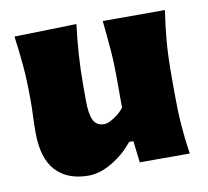

<svg xmlns="http://www.w3.org/2000/svg" viewBox="-64 -576 714 660"><g transform="rotate(-10 293.0 -246.0)"><path d="M194.5 14.5Q120.5 14.5 80.2 -29.5Q40 -73.5 40 -162.5Q40 -195.5 41.2 -220.2Q42.5 -245 42.5 -272.5Q42.5 -345 37.8 -396.5Q33 -448 26 -500.5L243 -506Q236.5 -453 233 -402Q229.5 -351 229.5 -297V-242.5Q229.5 -195.5 240 -173Q250.5 -150.5 278 -150.5Q291 -150.5 312.5 -164.2Q334 -178 347.5 -195.5V-297Q347.5 -351 343.5 -399.5Q339.5 -448 334 -500.5H551Q543 -448 538.5 -396.5Q534 -345 534 -272.5V-214.5Q534 -152 537.8 -102.2Q541.5 -52.5 549.5 0H375L366 -75.5H351Q320 -36.5 277 -11Q234 14.5 194.5 14.5Z"/></g></svg>

Font: Commissioner Flair ExtraBold
Style: Regular
Weight: 800
Designer: Kostas Bartsokas
Foundry: Kostas Bartsokas
Version: Version 1.000; ttfautohint (v1.8.3)